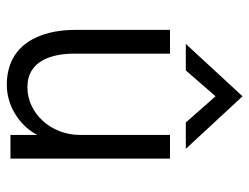

<svg xmlns="http://www.w3.org/2000/svg" viewBox="-107 -642 761 587"><g transform="rotate(90 273.5 -348.5)"><path d="M114.3 -536.1H195.3L274.4 -627L354.5 -536.1H435.1L274.4 -709.5ZM239.3 11.2C315.4 11.2 372.6 -40.5 392.6 -82.5V0H464.8V-487.8H392.6V-213.4C392.6 -122.1 325.2 -51.8 246.6 -51.8C163.6 -51.8 144 -129.4 144 -195.8V-487.8H71.3V-198.7C71.3 -85.4 118.7 11.2 239.3 11.2Z"/></g></svg>

Font: HK Grotesk
Style: Regular
Weight: 400
Designer: Alfredo Marco Pradil and Stefan Peev
Foundry: Hanken Design Co.
Version: Version 1.045;PS 001.045;hotconv 1.0.88;makeotf.lib2.5.64775